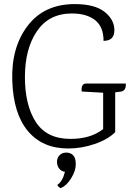

<svg xmlns="http://www.w3.org/2000/svg" viewBox="-20 -712 652 940"><path d="M402 -303H596Q596 -303 596 -296Q596 -266 568 -263L544 -260V-65Q508 -29 443.5 -7Q379 15 314 15Q188 15 116.5 -70.5Q45 -156 40 -318.5Q35 -481 116 -586.5Q197 -692 346 -692Q444 -692 492 -654Q540 -616 540 -564Q540 -512 487 -512Q487 -581 445.5 -613.5Q404 -646 332 -646Q220 -646 161 -559.5Q102 -473 102 -335Q102 -197 155.5 -114.5Q209 -32 325 -32Q424 -32 485 -80V-258L380 -264Q376 -303 402 -303ZM279 208Q275 210 268 203.5Q261 197 261 193Q287 175 298 129Q280 127 269.5 113Q259 99 259 80Q259 61 271.5 48Q284 35 304.5 35Q325 35 338 48Q351 61 351 92.5Q351 124 328.5 160.5Q306 197 279 208Z"/></svg>

Font: Karma Light
Style: Regular
Weight: 300
Designer: Joana Correia
Foundry: Indian Type Foundry
Version: Version 1.202;PS 1.0;hotconv 1.0.78;makeotf.lib2.5.61930; tt